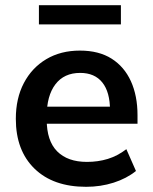

<svg xmlns="http://www.w3.org/2000/svg" viewBox="-20 -710 588 740"><path d="M312 10Q185 10 113 -60Q41 -130 41 -252Q41 -331 72 -390Q103 -449 158.5 -482Q214 -515 288 -515Q361 -515 410 -484Q459 -453 484.5 -397Q510 -341 510 -266V-233H142V-299H421L404 -285Q404 -355 374.5 -392Q345 -429 289 -429Q227 -429 193.5 -385Q160 -341 160 -262V-249Q160 -167 200.5 -126.5Q241 -86 315 -86Q358 -86 395.5 -97.5Q433 -109 467 -135L504 -51Q468 -22 418 -6Q368 10 312 10ZM130 -616V-690H446V-616Z"/></svg>

Font: Mulish ExtraLight
Style: Regular
Weight: 200
Designer: Vernon Adams
Foundry: Vernon Adams
Version: Version 3.603